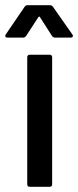

<svg xmlns="http://www.w3.org/2000/svg" viewBox="-48 -720 301 740"><path d="M67 -509H143Q153 -509 153 -499V-10Q153 0 143 0H67Q57 0 57 -10V-499Q57 -509 67 -509ZM59 -700H144Q152 -700 156 -694L231 -587Q233 -585 233 -582Q233 -575 224 -575H164Q157 -575 152 -582L106 -654Q105 -656 103 -656Q101 -656 100 -654L53 -582Q48 -575 41 -575H-19Q-25 -575 -27 -578.5Q-29 -582 -26 -587L47 -694Q51 -700 59 -700Z"/></svg>

Font: Barlow Semi Condensed Medium
Style: Regular
Weight: 500
Width: 4
Designer: Jeremy Tribby
Foundry: Tribby Type
Version: Version 1.422; ttfautohint (v1.8)